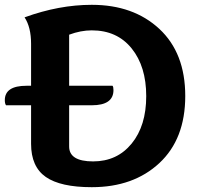

<svg xmlns="http://www.w3.org/2000/svg" viewBox="-25 -766 884 797"><path d="M262 -329V-158Q262 -96 361.5 -96Q461 -96 521.5 -170Q582 -244 582 -367Q582 -490 521.5 -565Q461 -640 356 -640Q310 -640 262 -622V-410H442Q446 -406 446 -392Q446 -329 356 -329ZM104 -410V-584Q104 -653 77 -694Q220 -746 356 -746Q529 -746 636.5 -646Q744 -546 744 -367.5Q744 -189 636.5 -89Q529 11 356 11Q226 11 165 -31.5Q104 -74 104 -169V-329H0Q-5 -336 -5 -350Q-5 -410 85 -410Z"/></svg>

Font: Laila
Style: Bold
Weight: 700
Designer: Hitesh Malaviya
Foundry: Indian Type Foundry
Version: Version 1.302;PS 1.0;hotconv 1.0.78;makeotf.lib2.5.61930; tt